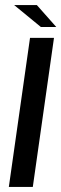

<svg xmlns="http://www.w3.org/2000/svg" viewBox="-20 -741 243 761"><path d="M15 0 99 -591H194L110 0ZM142 -634 36 -721H126L203 -634Z"/></svg>

Font: Alumni Sans Thin SemiBold
Style: Italic
Weight: 600
Italic angle: -8°
Version: Version 1.016